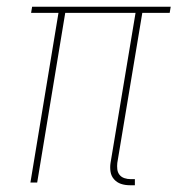

<svg xmlns="http://www.w3.org/2000/svg" viewBox="-20 -540 540 568"><path d="M364 8Q350 8 338 4Q326 0 317.5 -9.5Q309 -19 307 -32Q305 -45 307 -58L381 -502H173L90 0H70L153 -502H72L75 -520H485L482 -502H401L327 -58Q326 -49 327 -39.5Q328 -30 333.5 -23Q339 -16 348 -13Q357 -10 367 -10H379V8Z"/></svg>

Font: Iosevka SS18 Thin
Style: Italic
Weight: 100
Italic angle: -9°
Monospace: yes
Designer: Belleve Invis
Foundry: Belleve Invis
Version: Version 25.1.1; ttfautohint (v1.8.4)